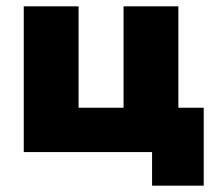

<svg xmlns="http://www.w3.org/2000/svg" viewBox="-20 -480 678 606"><path d="M543 -140V-460H370V-140H228V-460H55V0H460V106H623V-140Z"/></svg>

Font: Jost ExtraBold
Style: Regular
Weight: 800
Version: Version 3.710